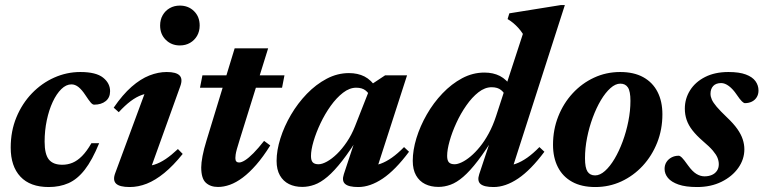

<svg xmlns="http://www.w3.org/2000/svg" viewBox="-20 -733 3046 766"><path d="M265 -396.4Q243.9 -396.4 224.7 -377.6Q205.4 -358.7 190.4 -326.6Q175.4 -294.4 166.7 -253.3Q158 -212.2 158 -167.9Q158 -118 174.8 -96.8Q191.6 -75.7 228.5 -75.7Q250 -75.7 269.3 -83.7Q288.7 -91.7 307.3 -110.4Q325.9 -129.1 344.7 -161.7H375.6Q347.9 -94 318.2 -55.9Q288.5 -17.8 253.3 -2.3Q218.1 13.2 174.3 13.2Q100.3 13.2 61.5 -28.2Q22.7 -69.6 22.7 -144.3Q22.7 -210.1 45.5 -265.1Q68.3 -320.1 107.4 -360.7Q146.5 -401.3 196.4 -423.5Q246.3 -445.7 300.6 -445.7Q362.9 -445.7 391.1 -423.4Q419.2 -401.1 419.2 -369.3Q419.2 -343.6 401.7 -329.6Q384.2 -315.5 355.7 -315.4Q349.5 -315.2 341.8 -324.1Q334.1 -333.1 320.5 -353.8Q306.9 -374.6 293.4 -385.5Q279.8 -396.4 265 -396.4Z M439.9 -42.8 566.9 -386.3 593.7 -361.7Q569.3 -362.5 546.6 -354.5Q523.9 -346.5 501.3 -329.5Q478.6 -312.4 453.8 -285.4L433.6 -303.5Q469.4 -355.7 505.1 -386.9Q540.8 -418.1 576 -431.9Q611.2 -445.7 645.1 -445.7Q682.9 -445.7 696.3 -432Q709.8 -418.3 699.5 -389.7L572.4 -36.1L548.3 -70.1Q572.9 -69 595.5 -76Q618 -83 641.1 -98.6Q664.2 -114.2 689.8 -138.4L708.9 -118.9Q671.3 -72.1 635.5 -42.9Q599.7 -13.7 565.6 -0.2Q531.4 13.2 497.6 13.2Q456.8 13.2 442.9 -0.6Q429 -14.4 439.9 -42.8ZM618.8 -631.2Q618.8 -654.7 629.2 -672.6Q639.5 -690.5 657.3 -700.6Q675 -710.7 697.5 -710.7Q731.5 -710.7 754 -688.6Q776.6 -666.5 776.6 -631.2Q776.6 -608.1 766.3 -590.1Q755.9 -572.2 738.2 -562Q720.4 -551.7 697.5 -551.7Q663.9 -551.7 641.4 -574.1Q618.8 -596.5 618.8 -631.2Z M777.9 -383.1 787.6 -432.5H1114.9L1105.3 -383.1ZM936.2 -175.5Q928.7 -151.8 924.9 -137.8Q921.1 -123.7 920.1 -115.8Q919 -107.9 919 -102.3Q919 -92.7 923 -88.7Q926.9 -84.7 933.9 -84.7Q943.4 -84.7 957.9 -93.8Q972.3 -102.9 991.2 -122Q1010.2 -141.2 1033.6 -170.9L1058.2 -152.7Q1029.9 -107.2 1002.3 -75.7Q974.7 -44.1 948.5 -24.5Q922.3 -4.9 897.6 4Q872.8 12.9 849.8 12.9Q819.5 12.9 801.2 -4Q782.8 -20.9 782.8 -65.3Q782.8 -83 788 -110.5Q793.2 -137.9 803.9 -172.4L916.2 -540.2H1049.8Z M1351.8 -38.1 1405.1 -199.4H1418.5Q1378.4 -133.8 1345.9 -92.2Q1313.5 -50.6 1286.3 -27.7Q1259.1 -4.8 1234.7 3.9Q1210.2 12.7 1185.8 12.7Q1155.9 12.7 1132.8 1.3Q1109.8 -10.2 1096.7 -33.2Q1083.5 -56.3 1083.5 -91Q1083.5 -133 1098.7 -181Q1113.8 -229 1140.9 -275.1Q1167.9 -321.1 1204.3 -358.8Q1240.7 -396.4 1283.4 -418.9Q1326.1 -441.4 1372.2 -441.4Q1407.4 -441.4 1434.1 -427.9Q1460.7 -414.3 1483 -381.2L1457.2 -346.1Q1452.6 -360.7 1438.7 -371.9Q1424.9 -383.1 1401.2 -383.1Q1374.5 -383.1 1348.5 -363Q1322.5 -342.9 1299.4 -310.7Q1276.3 -278.4 1258.7 -241.2Q1241.1 -204 1230.9 -169.4Q1220.7 -134.7 1220.7 -110.5Q1220.7 -92.6 1227.9 -85.2Q1235 -77.7 1250.6 -77.7Q1265.1 -77.7 1284.5 -88.4Q1303.8 -99 1324.4 -118.9Q1344.9 -138.8 1363.8 -166.8Q1382.7 -194.7 1396.2 -228.9L1462.1 -396.5L1516.5 -432.5H1604L1475.9 -35.8L1456.4 -71.7Q1477.1 -72.1 1498.7 -79.9Q1520.3 -87.7 1543.5 -104Q1566.8 -120.4 1592 -146.2L1611.8 -127.6Q1557.5 -54.7 1507.1 -20.7Q1456.7 13.2 1409.2 13.2Q1371.2 13.2 1357.1 1Q1342.9 -11.2 1351.8 -38.1Z M1997.6 -347.8Q1992.9 -362.4 1979.1 -373.7Q1965.3 -385 1941.5 -385Q1914.6 -385 1888.8 -364.9Q1863 -344.7 1840.4 -312.2Q1817.7 -279.8 1800.6 -242.4Q1783.4 -205.1 1773.7 -170.2Q1763.9 -135.4 1763.9 -111.1Q1763.9 -92.9 1771 -85.3Q1778.2 -77.7 1793.7 -77.7Q1805.6 -77.7 1822.1 -85.5Q1838.5 -93.2 1857.2 -108.7Q1875.8 -124.2 1894.4 -147Q1913.1 -169.9 1929.8 -200.6Q1946.5 -231.3 1958.9 -269.1L2066.1 -597.7Q2057.8 -610.7 2048.1 -621.4Q2038.5 -632 2027.8 -641Q2017 -650 2005.1 -656.9L2012 -679.8L2216.9 -712.7H2233.5L2016 -35.8L1996.4 -71.7Q2017.2 -72.1 2038.7 -79.9Q2060.3 -87.7 2083.6 -104Q2106.8 -120.4 2132 -146.2L2151.9 -127.6Q2097.6 -54.7 2047.1 -20.7Q1996.7 13.2 1949.3 13.2Q1911.2 13.2 1897.1 1Q1883 -11.2 1891.9 -38.1L1945.5 -199.4H1958.8Q1918.6 -133.7 1886.7 -92Q1854.8 -50.4 1828.2 -27.6Q1801.7 -4.8 1777.5 3.9Q1753.3 12.7 1729 12.7Q1699.1 12.7 1676 1.3Q1652.9 -10.2 1639.8 -33.4Q1626.7 -56.6 1626.7 -91.5Q1626.7 -133.7 1641.4 -181.9Q1656.2 -230.1 1682.8 -276.4Q1709.3 -322.7 1745.3 -360.4Q1781.3 -398.2 1823.7 -420.9Q1866.1 -443.5 1912.6 -443.5Q1947.7 -443.5 1974.4 -429.9Q2001.1 -416.2 2023.4 -383.1Z M2454.2 -445.7Q2509.1 -445.7 2546.6 -424.9Q2584.1 -404.1 2603.4 -366.2Q2622.7 -328.4 2622.7 -277Q2622.7 -216.6 2601.9 -164Q2581 -111.4 2544.2 -71.5Q2507.3 -31.7 2458.9 -9.2Q2410.5 13.2 2354.9 13.2Q2300.1 13.2 2262.6 -7.6Q2225 -28.4 2205.7 -66.3Q2186.3 -104.3 2186.3 -155.4Q2186.3 -215.9 2207.2 -268.5Q2228 -321.1 2264.8 -360.9Q2301.7 -400.8 2350.1 -423.2Q2398.5 -445.7 2454.2 -445.7ZM2354.3 -33.2Q2373.6 -33.2 2393.6 -51Q2413.6 -68.8 2431.8 -99.4Q2449.9 -129.9 2464.2 -168.6Q2478.5 -207.2 2486.8 -249Q2495.2 -290.8 2495.2 -330.7Q2495.2 -368.8 2485.1 -384.1Q2475.1 -399.3 2454.8 -399.3Q2435.4 -399.3 2415.4 -381.4Q2395.4 -363.6 2377.2 -333.1Q2359.1 -302.5 2344.8 -263.9Q2330.5 -225.3 2322.2 -183.5Q2313.9 -141.7 2313.9 -101.7Q2313.9 -63.8 2323.9 -48.5Q2333.9 -33.2 2354.3 -33.2Z M2687.7 -111.7Q2693 -111.7 2700.5 -104.3Q2708 -97 2725.1 -72.9Q2742.5 -48.7 2758.5 -39.1Q2774.5 -29.5 2790.5 -29.5Q2807.2 -29.5 2820.1 -35.1Q2832.9 -40.7 2840.3 -51.6Q2847.7 -62.4 2847.7 -77.8Q2847.7 -90.6 2842.6 -103.4Q2837.5 -116.1 2824 -132.1Q2810.4 -148.1 2784.2 -170.2Q2758.4 -192.6 2742.5 -213.1Q2726.6 -233.6 2719.4 -254.7Q2712.2 -275.8 2712.2 -299.4Q2712.2 -339.5 2733.1 -372.7Q2753.9 -405.9 2793 -425.8Q2832.1 -445.7 2886.1 -445.7Q2929.3 -445.7 2955.6 -435.8Q2981.9 -426 2994 -409.2Q3006.1 -392.4 3006.1 -372Q3006.1 -356.6 2999.1 -345.3Q2992.2 -333.9 2979.9 -327.7Q2967.7 -321.5 2951.8 -321.5Q2947.5 -321.5 2940 -328.5Q2932.5 -335.5 2918.3 -356.5Q2904.2 -377.4 2888.2 -389.5Q2872.1 -401.6 2857.2 -401.6Q2836.4 -401.6 2825.5 -390Q2814.6 -378.3 2814.6 -358.8Q2814.6 -347.8 2819.9 -335.7Q2825.2 -323.7 2839.4 -306.9Q2853.6 -290.2 2880 -265Q2906.5 -240 2921.7 -218.4Q2936.8 -196.8 2943.2 -176.9Q2949.7 -157 2949.7 -137.4Q2949.7 -97.5 2925.4 -63.1Q2901 -28.7 2858.4 -7.7Q2815.9 13.2 2761.1 13.2Q2715.5 13.2 2686.9 3.2Q2658.3 -6.8 2644.8 -23.2Q2631.4 -39.7 2631.4 -59.2Q2631.4 -74.6 2638.8 -86.3Q2646.3 -98.1 2659.1 -104.9Q2671.9 -111.7 2687.7 -111.7Z"/></svg>

Font: Newsreader Text
Style: Italic
Weight: 400
Italic angle: -17°
Designer: Hugues Gentile
Foundry: Production Type
Version: Version 1.001